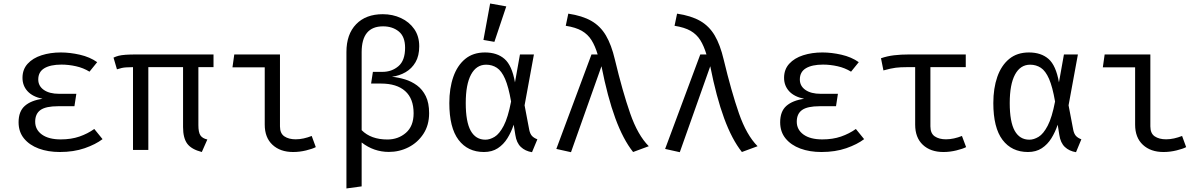

<svg xmlns="http://www.w3.org/2000/svg" viewBox="-20 -848 6809 1086"><path d="M401 -247.2H308.7Q239.5 -247.2 209.2 -225.9Q179 -204.6 179 -159.5Q179 -114.4 217.2 -86.9Q255.4 -59.5 323.6 -59.5Q382.6 -59.5 429.2 -75.6Q475.9 -91.8 513.3 -118.5L560 -61Q521 -31.3 459 -9.7Q396.9 11.8 318.5 11.8Q251.8 11.8 199.2 -7.7Q146.7 -27.2 115.9 -64.6Q85.1 -102.1 85.1 -156.4Q85.1 -217.9 120.3 -249Q155.4 -280 220.5 -289.2Q164.1 -301 135.6 -332.3Q107.2 -363.6 107.2 -407.7Q107.2 -455.4 136.4 -487.4Q165.6 -519.5 215.1 -535.4Q264.6 -551.3 324.1 -551.3Q375.4 -551.3 431.8 -538.5Q488.2 -525.6 529.7 -496.4L486.2 -442.6Q451.3 -464.1 409.7 -473.3Q368.2 -482.6 327.7 -482.6Q265.6 -482.6 231 -462.1Q196.4 -441.5 196.4 -398.5Q196.4 -361.5 227.9 -339.5Q259.5 -317.4 314.4 -317.4H411.8Z M1187.7 -540V-468.2H1102.1V-140Q1102.1 -99.5 1113.6 -82.3Q1125.1 -65.1 1152.8 -59L1121.5 11.8Q1063.1 -3.1 1039.2 -35.1Q1015.4 -67.2 1015.4 -129.7V-468.2H819V0H732.3V-468.2Q708.2 -467.7 694.4 -466.9Q680.5 -466.2 669 -463.6Q657.4 -461 641.5 -455.9L622.1 -522.1Q635.9 -528.7 651 -532.6Q666.2 -536.4 690.3 -538.2Q714.4 -540 755.4 -540Z M1477.4 -467.2H1294.9L1305.1 -540H1563.6V-133.3Q1563.6 -93.3 1588.5 -76.7Q1613.3 -60 1652.8 -60Q1674.4 -60 1697.7 -65.1Q1721 -70.3 1743.1 -79L1766.2 -15.9Q1748.2 -6.2 1711.5 2.8Q1674.9 11.8 1637.9 11.8Q1565.1 11.8 1521.3 -29Q1477.4 -69.7 1477.4 -143.1Z M2145.1 -767.7Q2201 -767.7 2247.9 -745.9Q2294.9 -724.1 2323.1 -683.6Q2351.3 -643.1 2351.3 -586.2Q2351.3 -532.3 2330.3 -496.2Q2309.2 -460 2274.1 -439.7Q2239 -419.5 2196.9 -413.8Q2233.3 -410.3 2270.5 -399Q2307.7 -387.7 2338.7 -364.9Q2369.7 -342.1 2388.5 -303.8Q2407.2 -265.6 2407.2 -207.7Q2407.2 -140 2374.9 -90.8Q2342.6 -41.5 2290.8 -15.1Q2239 11.3 2179.5 11.3Q2094.4 11.3 2025.6 -42.1V206.2L1939.5 217.9V-553.8Q1939.5 -654.4 1994.4 -711Q2049.2 -767.7 2145.1 -767.7ZM2025.6 -552.8V-111.8Q2077.9 -59 2171.3 -59Q2232.3 -59 2275.9 -96.7Q2319.5 -134.4 2319.5 -207.2Q2319.5 -290.3 2271.8 -332.8Q2224.1 -375.4 2134.9 -375.4H2079L2089.2 -441.5H2143.1Q2195.9 -441.5 2233.6 -473.6Q2271.3 -505.6 2271.3 -577.9Q2271.3 -641 2235.6 -670Q2200 -699 2146.7 -699Q2025.6 -699 2025.6 -552.8Z M2723.1 -551.3Q2791.8 -551.3 2833.8 -514.6Q2875.9 -477.9 2892.8 -382.1L2921 -540H3000L2947.2 -252.3L2973.8 -112.3Q2978.5 -90.8 2989 -79.2Q2999.5 -67.7 3019.5 -60L2989.2 12.8Q2950.8 6.7 2926.2 -16.7Q2901.5 -40 2894.9 -84.6L2885.6 -142.6Q2871.8 -101 2850 -65.9Q2828.2 -30.8 2795.6 -9.5Q2763.1 11.8 2717.4 11.8Q2625.6 11.8 2573.6 -56.9Q2521.5 -125.6 2521.5 -265.1Q2521.5 -348.7 2544.1 -413.3Q2566.7 -477.9 2611.3 -514.6Q2655.9 -551.3 2723.1 -551.3ZM2729.7 -482.1Q2674.4 -482.1 2644.4 -426.4Q2614.4 -370.8 2614.4 -265.1Q2614.4 -158.5 2642.6 -108.2Q2670.8 -57.9 2725.6 -57.9Q2750.8 -57.9 2777.7 -74.1Q2804.6 -90.3 2829 -136.7Q2853.3 -183.1 2870.8 -273.8Q2856.4 -356.9 2836.7 -402.1Q2816.9 -447.2 2790.3 -464.6Q2763.6 -482.1 2729.7 -482.1ZM2752.3 -828.2 2843.6 -811.8 2776.4 -611.3 2714.4 -622.1Z M3325.6 -540H3360.5Q3346.2 -588.2 3325.6 -621Q3305.1 -653.8 3270.8 -673.6Q3236.4 -693.3 3180 -702.1L3194.4 -770.8Q3273.8 -759 3324.9 -729.7Q3375.9 -700.5 3407.2 -647.4Q3438.5 -594.4 3457.9 -511.3Q3501.5 -329.7 3544.4 -206.7Q3587.2 -83.6 3649.7 -21L3561 11.8Q3504.6 -59 3460.5 -179Q3416.4 -299 3382.1 -473.3L3209.7 12.8L3126.7 -5.6Z M3941 -540H3975.9Q3961.5 -588.2 3941 -621Q3920.5 -653.8 3886.2 -673.6Q3851.8 -693.3 3795.4 -702.1L3809.7 -770.8Q3889.2 -759 3940.3 -729.7Q3991.3 -700.5 4022.6 -647.4Q4053.8 -594.4 4073.3 -511.3Q4116.9 -329.7 4159.7 -206.7Q4202.6 -83.6 4265.1 -21L4176.4 11.8Q4120 -59 4075.9 -179Q4031.8 -299 3997.4 -473.3L3825.1 12.8L3742.1 -5.6Z M4708.7 -247.2H4616.4Q4547.2 -247.2 4516.9 -225.9Q4486.7 -204.6 4486.7 -159.5Q4486.7 -114.4 4524.9 -86.9Q4563.1 -59.5 4631.3 -59.5Q4690.3 -59.5 4736.9 -75.6Q4783.6 -91.8 4821 -118.5L4867.7 -61Q4828.7 -31.3 4766.7 -9.7Q4704.6 11.8 4626.2 11.8Q4559.5 11.8 4506.9 -7.7Q4454.4 -27.2 4423.6 -64.6Q4392.8 -102.1 4392.8 -156.4Q4392.8 -217.9 4427.9 -249Q4463.1 -280 4528.2 -289.2Q4471.8 -301 4443.3 -332.3Q4414.9 -363.6 4414.9 -407.7Q4414.9 -455.4 4444.1 -487.4Q4473.3 -519.5 4522.8 -535.4Q4572.3 -551.3 4631.8 -551.3Q4683.1 -551.3 4739.5 -538.5Q4795.9 -525.6 4837.4 -496.4L4793.8 -442.6Q4759 -464.1 4717.4 -473.3Q4675.9 -482.6 4635.4 -482.6Q4573.3 -482.6 4538.7 -462.1Q4504.1 -441.5 4504.1 -398.5Q4504.1 -361.5 4535.6 -339.5Q4567.2 -317.4 4622.1 -317.4H4719.5Z M5442.6 -540V-468.2H5242.6V-133.3Q5242.6 -93.3 5267.2 -76.7Q5291.8 -60 5330.8 -60Q5352.3 -60 5375.9 -65.1Q5399.5 -70.3 5421 -79L5444.6 -15.9Q5426.2 -6.2 5389.5 2.8Q5352.8 11.8 5316.4 11.8Q5243.1 11.8 5199.7 -29Q5156.4 -69.7 5156.4 -143.1V-468.2H5110.3Q5072.8 -468.2 5046.2 -464.9Q5019.5 -461.5 4976.9 -449.7L4963.1 -518.5Q4998.5 -530.8 5037.4 -535.4Q5076.4 -540 5122.6 -540Z M5800 -551.3Q5868.7 -551.3 5910.8 -514.6Q5952.8 -477.9 5969.7 -382.1L5997.9 -540H6076.9L6024.1 -252.3L6050.8 -112.3Q6055.4 -90.8 6065.9 -79.2Q6076.4 -67.7 6096.4 -60L6066.2 12.8Q6027.7 6.7 6003.1 -16.7Q5978.5 -40 5971.8 -84.6L5962.6 -142.6Q5948.7 -101 5926.9 -65.9Q5905.1 -30.8 5872.6 -9.5Q5840 11.8 5794.4 11.8Q5702.6 11.8 5650.5 -56.9Q5598.5 -125.6 5598.5 -265.1Q5598.5 -348.7 5621 -413.3Q5643.6 -477.9 5688.2 -514.6Q5732.8 -551.3 5800 -551.3ZM5806.7 -482.1Q5751.3 -482.1 5721.3 -426.4Q5691.3 -370.8 5691.3 -265.1Q5691.3 -158.5 5719.5 -108.2Q5747.7 -57.9 5802.6 -57.9Q5827.7 -57.9 5854.6 -74.1Q5881.5 -90.3 5905.9 -136.7Q5930.3 -183.1 5947.7 -273.8Q5933.3 -356.9 5913.6 -402.1Q5893.8 -447.2 5867.2 -464.6Q5840.5 -482.1 5806.7 -482.1Z M6400.5 -467.2H6217.9L6228.2 -540H6486.7V-133.3Q6486.7 -93.3 6511.5 -76.7Q6536.4 -60 6575.9 -60Q6597.4 -60 6620.8 -65.1Q6644.1 -70.3 6666.2 -79L6689.2 -15.9Q6671.3 -6.2 6634.6 2.8Q6597.9 11.8 6561 11.8Q6488.2 11.8 6444.4 -29Q6400.5 -69.7 6400.5 -143.1Z"/></svg>

Font: FiraCode Nerd Font
Style: Regular
Weight: 400
Designer: Carrois Corporate, Edenspiekermann AG, Nikita Prokopov
Foundry: Carrois Corporate, Edenspiekermann AG, Nikita Prokopov
Version: Version 6.002;Nerd Fonts 3.4.0